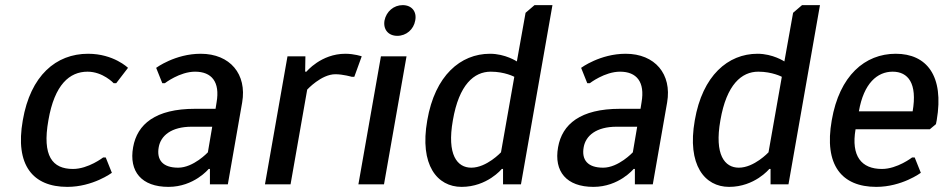

<svg xmlns="http://www.w3.org/2000/svg" viewBox="-20 -720 3705 750"><path d="M322 -440C382 -440 424 -395 424 -395H434L480 -455C480 -455 424 -510 324 -510C199 -510 99 -425 69 -250C38 -75 108 10 243 10C343 10 417 -45 417 -45L393 -105H383C383 -105 325 -60 265 -60C185 -60 144 -110 169 -250C193 -390 252 -440 322 -440Z M822 -295H742C587 -295 516 -235 500 -145C483 -50 533 10 638 10C738 10 795 -60 795 -60H800V0H870L926 -320C945 -430 879 -510 764 -510C664 -510 590 -455 590 -455L614 -395H624C624 -395 682 -440 742 -440C807 -440 840 -400 826 -320ZM792 -125C792 -125 736 -65 676 -65C616 -65 591 -95 600 -145C608 -190 649 -225 729 -225H809Z M1290 -430C1320 -430 1354 -420 1354 -420H1364L1393 -500C1393 -500 1364 -510 1329 -510C1234 -510 1177 -440 1177 -440H1172L1173 -500H1103L1015 0H1115L1180 -370C1180 -370 1235 -430 1290 -430Z M1468 -500 1380 0H1480L1568 -500ZM1602 -640C1609 -675 1588 -700 1553 -700C1518 -700 1489 -675 1482 -640C1476 -605 1497 -580 1532 -580C1567 -580 1596 -605 1602 -640Z M1937 -125C1937 -125 1881 -65 1821 -65C1766 -65 1725 -115 1749 -250C1773 -390 1832 -440 1897 -440C1952 -440 1989 -420 1989 -420ZM2033 -670 1999 -480C1999 -480 1954 -510 1894 -510C1779 -510 1679 -425 1649 -250C1618 -75 1688 10 1783 10C1883 10 1940 -60 1940 -60H1945V0H2015L2138 -700H2068Z M2482 -295H2402C2247 -295 2176 -235 2160 -145C2143 -50 2193 10 2298 10C2398 10 2455 -60 2455 -60H2460V0H2530L2586 -320C2605 -430 2539 -510 2424 -510C2324 -510 2250 -455 2250 -455L2274 -395H2284C2284 -395 2342 -440 2402 -440C2467 -440 2500 -400 2486 -320ZM2452 -125C2452 -125 2396 -65 2336 -65C2276 -65 2251 -95 2260 -145C2268 -190 2309 -225 2389 -225H2469Z M2982 -125C2982 -125 2926 -65 2866 -65C2811 -65 2770 -115 2794 -250C2818 -390 2877 -440 2942 -440C2997 -440 3034 -420 3034 -420ZM3078 -670 3044 -480C3044 -480 2999 -510 2939 -510C2824 -510 2724 -425 2694 -250C2663 -75 2733 10 2828 10C2928 10 2985 -60 2985 -60H2990V0H3060L3183 -700H3113Z M3479 -510C3359 -510 3259 -425 3229 -250C3198 -75 3268 10 3403 10C3503 10 3577 -45 3577 -45L3553 -105H3543C3543 -105 3485 -60 3425 -60C3345 -60 3304 -110 3322 -215H3612L3636 -235L3639 -250C3669 -425 3599 -510 3479 -510ZM3467 -440C3527 -440 3564 -395 3545 -285H3335C3354 -395 3407 -440 3467 -440Z"/></svg>

Font: Scada
Style: Italic
Weight: 400
Designer: Jovanny Lemonad
Foundry: Jovanny Lemonad
Version: Version 3.005